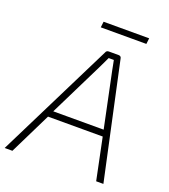

<svg xmlns="http://www.w3.org/2000/svg" viewBox="-173 -941 926 1049"><g transform="rotate(20 290.0 -416.5)"><path d="M509 -799H244L248 -833H513ZM458 -242H140L21 0H-24L313 -678Q317 -690 331 -690H387Q402 -690 404 -676L550 0H508ZM450 -279 383 -600Q382 -607 378 -626Q374 -645 372 -656H342L315 -599L157 -279Z"/></g></svg>

Font: Exo 2.0 Extra Light
Style: Italic
Weight: 250
Italic angle: -8°
Designer: Natanael Gama
Version: Version 1.001;PS 001.001;hotconv 1.0.70;makeotf.lib2.5.58329